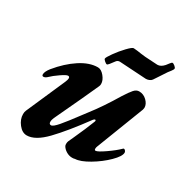

<svg xmlns="http://www.w3.org/2000/svg" viewBox="-148 -762 892 909"><g transform="rotate(30 298.0 -307.5)"><path d="M49 -65Q49 -78 53 -86L146 -298Q152 -312 152 -319Q152 -329 143 -329Q134 -329 106.5 -310Q79 -291 66 -278Q54 -266 44 -266Q36 -266 36 -275Q36 -290 54 -313Q99 -368 149.5 -401Q200 -434 246 -434Q264 -434 281 -413.5Q298 -393 298 -373Q298 -365 295 -359Q269 -300 185 -122Q179 -109 179 -98Q179 -85 190 -85Q201 -85 225 -113Q249 -141 292 -199L314 -228Q360 -287 411 -372Q432 -405 444.5 -419Q457 -433 472 -433Q496 -433 514 -415.5Q532 -398 532 -378Q532 -375 530 -367L430 -108Q427 -101 427 -94Q427 -86 433 -86Q444 -86 481.5 -112Q519 -138 540 -159Q543 -162 544 -162Q549 -162 553 -157Q557 -152 557 -147Q557 -127 522.5 -93Q488 -59 442.5 -32Q397 -5 368 -4Q363 -2 353 -2Q336 -2 320.5 -11.5Q305 -21 298 -34Q296 -38 296 -45Q296 -54 299 -61L311 -87Q343 -157 361 -204L362 -208Q362 -213 358 -213Q354 -213 349 -207Q272 -102 216 -44Q160 14 114 14Q89 14 69 -11.5Q49 -37 49 -65ZM253 -486Q253 -493 273 -521Q293 -549 316 -573Q339 -597 347 -597Q351 -597 369 -595Q386 -592 415 -589Q475 -585 483 -585Q501 -585 518 -604Q523 -610 530 -619.5Q537 -629 541 -629Q546 -629 554.5 -622Q563 -615 563 -610Q563 -605 555 -594.5Q547 -584 543 -579Q536 -569 514 -535L500 -514Q495 -507 486 -503.5Q477 -500 469 -500Q460 -500 404 -504Q324 -509 322 -509Q310 -509 303 -499Q293 -485 285.5 -476Q278 -467 275 -467Q270 -467 261.5 -474.5Q253 -482 253 -486Z"/></g></svg>

Font: EB Garamond
Style: Bold Italic
Weight: 700
Italic angle: -17.2°
Designer: Georg Duffner and Octavio Pardo
Foundry: Georg Duffner
Version: Version 1.000